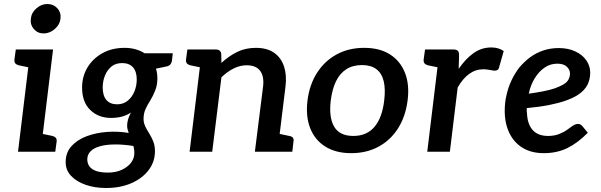

<svg xmlns="http://www.w3.org/2000/svg" viewBox="-20 -758 3004 959"><path d="M70 0 132 -511H245L183 0ZM156 0 179 -92 242 -79Q253 -76 258.5 -70Q264 -64 263 -52L256 0ZM159 -511 136 -419 73 -432Q62 -435 56.5 -441.5Q51 -448 52 -460L59 -511ZM198 -591Q168 -591 149 -613Q130 -635 134 -664Q137 -695 162 -716.5Q187 -738 216 -738Q247 -738 266.5 -716.5Q286 -695 282 -664Q279 -635 253.5 -613Q228 -591 198 -591Z M510 181Q453 181 407.5 165Q362 149 335 120.5Q308 92 308 52Q308 4 337 -28Q366 -60 412.5 -77.5Q459 -95 514.5 -99Q570 -103 623 -94Q620 -102 617.5 -111Q615 -120 615 -130Q615 -145 619.5 -161Q624 -177 634 -196Q615 -183 590.5 -176Q566 -169 534 -169Q472 -169 431 -208.5Q390 -248 390 -321Q390 -375 416 -419.5Q442 -464 490 -491.5Q538 -519 603 -519Q631 -519 656.5 -512Q682 -505 702 -492H843L839 -456Q836 -433 816 -427L759 -415Q763 -403 764.5 -391Q766 -379 766 -365Q766 -333 755 -305.5Q744 -278 731 -257Q718 -237 707.5 -214.5Q697 -192 697 -164Q697 -145 705.5 -127Q714 -109 725 -92Q737 -73 745.5 -51.5Q754 -30 754 -3Q754 50 722.5 91.5Q691 133 636 157Q581 181 510 181ZM520 104Q557 104 586.5 91Q616 78 633.5 56Q651 34 651 6Q651 0 650.5 -6.5Q650 -13 648.5 -19.5Q647 -26 646 -29Q595 -37 552.5 -36.5Q510 -36 479.5 -27.5Q449 -19 432.5 -2.5Q416 14 416 38Q416 59 427.5 74Q439 89 461.5 96.5Q484 104 520 104ZM565 -237Q596 -237 618 -255Q640 -273 651.5 -301.5Q663 -330 663 -361Q663 -401 644 -422Q625 -443 590 -443Q558 -443 537 -426Q516 -409 504.5 -381Q493 -353 493 -321Q493 -280 511.5 -258.5Q530 -237 565 -237Z M927 0 989 -511H1058Q1081 -511 1085 -490L1086 -444Q1123 -478 1164.5 -498.5Q1206 -519 1258 -519Q1314 -519 1349 -494.5Q1384 -470 1398.5 -426.5Q1413 -383 1406 -326L1366 0H1253L1294 -326Q1300 -376 1279.5 -404Q1259 -432 1212 -432Q1179 -432 1147 -416Q1115 -400 1086 -372L1040 0ZM1340 0 1363 -92 1425 -79Q1437 -77 1442.5 -70.5Q1448 -64 1446 -52L1440 0ZM1016 -511 993 -419 930 -432Q919 -435 913.5 -441.5Q908 -448 909 -460L916 -511Z M1799 -519Q1876 -519 1927.5 -486.5Q1979 -454 2002.5 -395Q2026 -336 2016 -257Q2006 -177 1968.5 -117.5Q1931 -58 1871 -25.5Q1811 7 1734 7Q1658 7 1605.5 -25.5Q1553 -58 1529.5 -117.5Q1506 -177 1516 -257Q1526 -336 1564 -395Q1602 -454 1662 -486.5Q1722 -519 1799 -519ZM1745 -79Q1812 -79 1850.5 -124.5Q1889 -170 1899 -256Q1906 -313 1896.5 -352.5Q1887 -392 1860 -412.5Q1833 -433 1788 -433Q1742 -433 1709.5 -412Q1677 -391 1658 -351.5Q1639 -312 1632 -256Q1622 -172 1649 -125.5Q1676 -79 1745 -79Z M2114 0 2176 -511H2242Q2260 -511 2266.5 -504.5Q2273 -498 2273 -482L2271 -414Q2305 -464 2345 -492.5Q2385 -521 2434 -521Q2454 -521 2469.5 -516Q2485 -511 2496 -503L2472 -419Q2470 -411 2464 -408Q2458 -405 2451 -405Q2446 -405 2427.5 -408.5Q2409 -412 2394 -412Q2355 -412 2323 -388.5Q2291 -365 2266 -321L2227 0ZM2203 -511 2180 -419 2117 -432Q2106 -435 2100.5 -441.5Q2095 -448 2096 -460L2103 -511Z M2696 7Q2635 7 2591.5 -19Q2548 -45 2524.5 -93Q2501 -141 2501 -204Q2501 -224 2503 -243.5Q2505 -263 2510 -283Q2518 -321 2534.5 -356Q2551 -391 2574 -421Q2586 -435 2599.5 -448Q2613 -461 2628 -472Q2658 -494 2694 -506Q2730 -518 2771 -518Q2818 -518 2854 -501Q2890 -484 2909 -456Q2928 -428 2928 -395Q2928 -362 2914 -334Q2900 -306 2865 -283Q2841 -268 2806 -255.5Q2771 -243 2723 -233.5Q2675 -224 2611 -218Q2611 -212 2611 -204Q2611 -196 2612 -195Q2614 -138 2640.5 -108.5Q2667 -79 2718 -79Q2748 -79 2772.5 -88.5Q2797 -98 2813 -110Q2822 -116 2831 -123Q2840 -130 2849 -134.5Q2858 -139 2867 -139Q2879 -139 2888 -129L2916 -95Q2866 -44 2814 -18.5Q2762 7 2696 7ZM2621 -290Q2663 -296 2696 -302.5Q2729 -309 2751.5 -317Q2774 -325 2790 -334Q2811 -345 2819 -360Q2827 -375 2827 -391Q2827 -410 2811 -425Q2795 -440 2764 -440Q2728 -440 2699.5 -420Q2671 -400 2650.5 -366.5Q2630 -333 2621 -290Z"/></svg>

Font: Aleo SemiBold
Style: Italic
Weight: 600
Italic angle: -7°
Designer: Alessio Laiso
Foundry: Alessio Laiso
Version: Version 2.001;gftools[0.9.29]